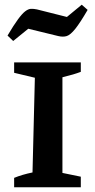

<svg xmlns="http://www.w3.org/2000/svg" viewBox="-20 -795 404 815"><path d="M40 0V-40Q74 -54 118 -63L128 -465L40 -486V-530H323V-490Q307 -484 290 -479Q273 -474 245 -467V-61L323 -45V0ZM36 -621 12 -644Q38 -688 56 -712.5Q74 -737 87 -747Q100 -757 111.5 -757.5Q123 -758 137 -755L264 -723L327 -775L352 -753Q320 -698 299.5 -672.5Q279 -647 263.5 -642Q248 -637 227 -642L100 -673Z"/></svg>

Font: Piazzolla SC SemiBold
Style: Regular
Weight: 600
Designer: Juan Pablo del Peral
Foundry: Huerta Tipografica
Version: Version 1.330